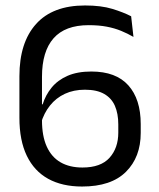

<svg xmlns="http://www.w3.org/2000/svg" viewBox="-20 -670 580 702"><path d="M280 12Q207.5 12 156.2 -16.2Q105 -44.5 78 -100.5Q51 -156.5 51 -239V-391.5Q51 -514.5 111.8 -582.2Q172.5 -650 291 -650Q350 -650 390.8 -637.5Q431.5 -625 459.5 -610.5L468 -535Q446.5 -547.5 422.8 -557.2Q399 -567 370.2 -572.5Q341.5 -578 304 -578Q218 -578 175.8 -530Q133.5 -482 133.5 -389V-230Q133.5 -172.5 151 -134Q168.5 -95.5 201.5 -76.5Q234.5 -57.5 281.5 -57.5Q348.5 -57.5 380.5 -93.2Q412.5 -129 412.5 -185V-215Q412.5 -254.5 400.2 -282.8Q388 -311 361 -326.5Q334 -342 290.5 -342Q249.5 -342 217.2 -327Q185 -312 162.8 -284.2Q140.5 -256.5 129.5 -218.5L121.5 -288.5H136Q146.5 -322.5 168.8 -349.8Q191 -377 227 -392.8Q263 -408.5 314 -408.5Q404 -408.5 449.2 -358Q494.5 -307.5 494.5 -216.5V-184Q494.5 -95.5 440.5 -41.8Q386.5 12 280 12Z"/></svg>

Font: Anek Telugu Medium
Style: Regular
Weight: 400
Version: Version 1.003